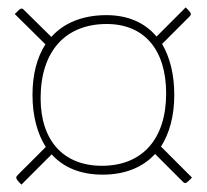

<svg xmlns="http://www.w3.org/2000/svg" viewBox="-20 -551 560 520"><path d="M416 -154C439 -190 452 -237 452 -294C452 -350 440 -396 419 -432L493 -506C500 -513 498 -516 483 -531L404 -452C372 -490 326 -510 268 -510C204 -510 153 -489 119 -451L45 -524C38 -531 36 -529 20 -513L103 -431C80 -395 68 -349 68 -294C68 -237 81 -189 104 -153L28 -77C25 -74 24 -72 24 -70C24 -66 28 -61 38 -51L120 -133C152 -97 199 -78 258 -78C319 -78 367 -98 400 -134L475 -59C482 -52 484 -54 500 -70ZM256 -102C152 -102 90 -170 90 -285C90 -412 157 -486 269 -486C370 -486 430 -417 430 -298C430 -174 365 -102 256 -102Z"/></svg>

Font: Yanone Kaffeesatz Extra Light
Style: Regular
Weight: 200
Designer: Yanone (Cyrillic: Daniel Pouzeot & Huerta Tipografica)
Foundry: Yanone
Version: Version 1.100;PS 001.100;hotconv 1.0.70;makeotf.lib2.5.58329